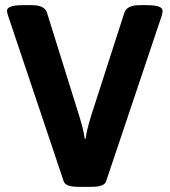

<svg xmlns="http://www.w3.org/2000/svg" viewBox="-20 -722 657 744"><path d="M227 -19 11 -662Q7 -676 7 -680Q7 -702 68 -702H103Q153 -702 162 -673L286 -276Q305 -215 308 -185H312Q315 -215 334 -276L462 -673Q472 -702 521 -702H550Q610 -702 610 -680Q610 -673 607 -662L391 -19Q384 2 335 2H283Q234 2 227 -19Z"/></svg>

Font: Asap-Bold
Style: Bold
Weight: 700
Designer: Pablo Cosgaya
Foundry: Omnibus-Type
Version: Version 2.000; ttfautohint (v1.8)